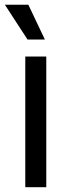

<svg xmlns="http://www.w3.org/2000/svg" viewBox="-30 -775 286 795"><path d="M74.7 0V-541H161.6V0ZM84 -611.3 -9.8 -755.4H87.4L155.8 -611.3Z"/></svg>

Font: Inter 17pt
Style: Regular
Weight: 400
Version: Version 4.001;git-66647c0bb